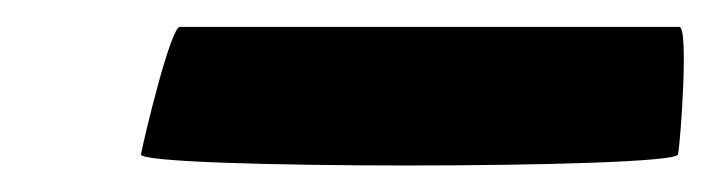

<svg xmlns="http://www.w3.org/2000/svg" viewBox="-20 -376 533 143"><path d="M85 -261C83 -250 483 -250 485 -261C487 -272 493 -356 486 -356H114C107 -356 87 -272 85 -261Z"/></svg>

Font: Ampere
Style: Ita
Weight: 400
Version: Version 1